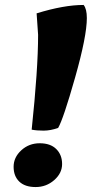

<svg xmlns="http://www.w3.org/2000/svg" viewBox="-20 -740 374 776"><path d="M124 16Q81 16 58 -6Q35 -28 35 -66Q35 -104 66 -132.5Q97 -161 140.5 -161Q184 -161 207.5 -137.5Q231 -114 231 -77Q231 -40 199 -12Q167 16 124 16ZM331 -667Q331 -594 283.5 -426.5Q236 -259 215 -223Q184 -212 156 -212Q128 -212 108 -216Q134 -461 134 -599L128 -686Q238 -720 318 -720Q331 -704 331 -667Z"/></svg>

Font: Oleo Script Swash Caps
Style: Bold
Weight: 700
Designer: Soytutype
Foundry: Soytutype
Version: Version 1.002